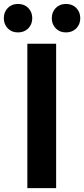

<svg xmlns="http://www.w3.org/2000/svg" viewBox="-49 -965 432 985"><path d="M91.3 0V-740.8H239V0ZM43.1 -798.7Q10.9 -798.7 -9.2 -819.5Q-29.4 -840.3 -29.4 -871.7Q-29.4 -903.1 -9.2 -924Q10.9 -944.8 43.1 -944.8Q75.7 -944.8 96.1 -924Q116.5 -903.1 116.5 -871.7Q116.5 -840.3 96.1 -819.5Q75.7 -798.7 43.1 -798.7ZM289.4 -798.7Q257.2 -798.7 237 -819.5Q216.7 -840.3 216.7 -871.7Q216.7 -903.1 237 -924Q257.2 -944.8 289.4 -944.8Q322 -944.8 342.4 -924Q362.8 -903.1 362.8 -871.7Q362.8 -840.3 342.4 -819.5Q322 -798.7 289.4 -798.7Z"/></svg>

Font: Noto Sans JP
Style: Regular
Weight: 100
Designer: Ryoko NISHIZUKA 西塚涼子 (kana, bopomofo & ideographs); Paul D. Hunt (Latin, Greek & Cyrillic); Sandoll Communications 산돌커뮤니
Foundry: Adobe
Version: Version 2.004;hotconv 1.0.118;makeotfexe 2.5.65603